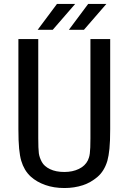

<svg xmlns="http://www.w3.org/2000/svg" viewBox="-20 -924 642 958"><path d="M264.2 -904.3H355L243.2 -775.4H168ZM419.9 -904.3H510.7L398.9 -775.4H323.7ZM301.8 14.2Q248.5 14.2 205.8 -1Q163.1 -16.1 133.8 -42.5Q116.2 -58.6 104.5 -78.6Q92.8 -98.6 85.9 -122.1Q79.1 -145 75.4 -182.4Q71.8 -219.7 71.8 -279.8V-729H170.9V-234.9Q170.9 -181.6 173.8 -159.2Q176.8 -138.2 188.7 -116Q200.7 -93.8 229.5 -80.1Q258.8 -65.9 300.8 -65.9Q342.3 -65.9 373.5 -81.1Q404.8 -96.2 418.5 -124Q421.4 -129.9 424.1 -138.7Q426.8 -147.5 428.2 -158.7Q431.2 -181.6 431.2 -233.9V-729H529.8V-279.8Q529.8 -218.3 526.1 -182.1Q522.5 -146 515.6 -121.1Q500 -69.8 466.3 -41.3Q432.6 -12.7 394 0Q350.6 14.2 301.8 14.2Z"/></svg>

Font: Vazir Code Hack
Style: Code-Hack
Weight: 400
Foundry: DejaVu fonts team - Redesigned by Saber Rastikerdar
Version: Version 1.1.2